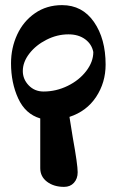

<svg xmlns="http://www.w3.org/2000/svg" viewBox="-20 -453 455 749"><path d="M251 3 264 84Q283 189 283 219Q283 244 268.5 260Q254 276 230 276Q190 276 163.5 256Q137 236 137 203V9Q79 -8 51 -69Q23 -130 23 -206Q23 -266 47 -318Q71 -370 116.5 -401.5Q162 -433 222 -433Q301 -433 346.5 -367.5Q392 -302 392 -201Q392 -131 355 -75Q318 -19 251 3ZM344 -250Q338 -281 312 -300Q286 -319 247 -319Q203 -319 161.5 -298Q120 -277 94.5 -244Q69 -211 69 -176Q69 -144 92 -120Q115 -96 150 -96Q199 -96 244 -118Q289 -140 316.5 -176Q344 -212 344 -250Z"/></svg>

Font: EB Garamond
Style: Bold
Weight: 700
Designer: Georg Duffner and Octavio Pardo
Foundry: Georg Duffner
Version: Version 1.000; ttfautohint (v1.6)